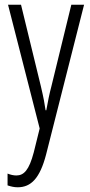

<svg xmlns="http://www.w3.org/2000/svg" viewBox="-20 -552 383 813"><path d="M14 -532 148 -8 123 93C103 169 81 191 49 191C38 191 24 188 12 183V233C27 238 40 241 55 241C112 241 149 202 175 103L336 -532H282L198 -188C189 -154 183 -124 176 -85H173C169 -113 165 -136 153 -187L69 -532Z"/></svg>

Font: Noto Sans Gurmukhi UI ExtraCondensed Light
Style: Regular
Weight: 300
Width: 2
Designer: Jelle Bosma - Monotype Design Team
Foundry: Monotype Imaging Inc.
Version: Version 2.004